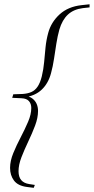

<svg xmlns="http://www.w3.org/2000/svg" viewBox="-20 -754 438 896"><path d="M37 -297.5 42 -314 85.5 -315.5Q109 -317 126.2 -324.5Q143.5 -332 155.5 -349.8Q167.5 -367.5 175 -397.5Q183 -430.5 186 -464.5Q189 -498.5 192.5 -533Q196 -567.5 205 -600.5Q218.5 -650.5 258 -686.8Q297.5 -723 360.5 -730L398 -734V-719.5L366 -716Q323.5 -710.5 297 -686Q270.5 -661.5 257 -616Q248.5 -585.5 243 -550.5Q237.5 -515.5 232.2 -480.2Q227 -445 218 -412Q205.5 -365 174.5 -335.5Q143.5 -306 91.5 -299.5L94.5 -308Q117 -305 130.8 -294.5Q144.5 -284 151 -269.2Q157.5 -254.5 157.5 -236Q157.5 -204.5 143.8 -168Q130 -131.5 112 -93.8Q94 -56 80.2 -20.5Q66.5 15 66.5 45Q66.5 71.5 78.8 86.2Q91 101 116.5 105L142.5 109L137.5 122.5L105.5 118.5Q63.5 113 45.2 88.5Q27 64 27 29.5Q27 -3 42 -39.5Q57 -76 76.5 -113.2Q96 -150.5 111 -185.5Q126 -220.5 126 -250Q126 -269.5 115.2 -282Q104.5 -294.5 80.5 -295.5Z"/></svg>

Font: Newsreader 60pt Light
Style: Italic
Weight: 300
Italic angle: -17°
Designer: Hugues Gentile
Foundry: Production Type
Version: Version 1.003